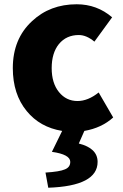

<svg xmlns="http://www.w3.org/2000/svg" viewBox="-20 -603 577 899"><path d="M349 69Q437 91 437 155Q437 268 206 276L193 205Q259 201 284 190Q309 180 309 155Q309 120 223 108L271 10Q167 -7 105 -83Q40 -162 40 -284Q40 -421 130 -504Q214 -583 339 -583Q434 -583 505 -522L422 -408Q385 -439 349 -439Q291 -439 256 -397Q222 -355 222 -284Q222 -214 256 -172Q290 -130 343 -130Q392 -130 442 -170L510 -53Q456 -4 375 10Z"/></svg>

Font: Source Han Sans CN Heavy
Style: Bold
Weight: 900
Designer: Ryoko NISHIZUKA (kana & ideographs); Paul D. Hunt (Latin, Greek & Cyrillic); Wenlong ZHANG (bopomofo); Sandoll Communica
Foundry: Adobe Systems Incorporated
Version: Version 1.000;PS 1;hotconv 1.0.78;makeotf.lib2.5.61930